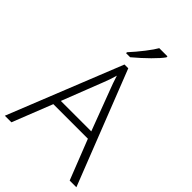

<svg xmlns="http://www.w3.org/2000/svg" viewBox="-270 -1035 1139 1139"><g transform="rotate(45 300.0 -465.5)"><path d="M444.8 -252H154.8L55.2 0H0L287.1 -716.8H318.8L600.1 0H543.9ZM172.9 -296.9H428.2L331.1 -554.2Q318.8 -584.5 301.8 -638.2Q288.6 -591.3 272.9 -553.2ZM246.1 -778.8Q281.7 -817.4 316.7 -862.5Q351.6 -907.7 364.3 -931.2H433.1V-922.9Q415.5 -897.5 373.3 -855.5Q331.1 -813.5 280.3 -771H246.1Z"/></g></svg>

Font: Zoram GWeb Light
Style: Regular
Weight: 300
Foundry: Ascender Corporation
Version: Version 1.000